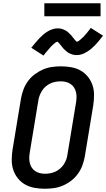

<svg xmlns="http://www.w3.org/2000/svg" viewBox="-20 -1150 652 1178"><path d="M255 8Q223 8 192 2.5Q161 -3 135 -17.5Q109 -32 90 -55.5Q71 -79 61.5 -107.5Q52 -136 52 -168Q52 -200 57 -232L109 -547Q114 -574 124 -601Q134 -628 151.5 -652Q169 -676 193 -694Q217 -712 243.5 -723.5Q270 -735 298 -739Q326 -743 354 -743Q386 -743 417 -737.5Q448 -732 474 -717.5Q500 -703 519 -679.5Q538 -656 547.5 -627.5Q557 -599 557 -567Q557 -535 552 -503L500 -188Q495 -161 485 -134Q475 -107 457.5 -83Q440 -59 416.5 -41Q393 -23 366 -11.5Q339 0 311 4Q283 8 255 8ZM256 -84Q272 -84 288.5 -87Q305 -90 320 -97Q335 -104 348.5 -115.5Q362 -127 371.5 -141.5Q381 -156 386.5 -171.5Q392 -187 394 -203L446 -518Q449 -535 449.5 -551.5Q450 -568 446.5 -583.5Q443 -599 435 -612Q427 -625 414 -634Q401 -643 385.5 -647Q370 -651 353 -651Q337 -651 320.5 -648Q304 -645 289 -638Q274 -631 260.5 -619.5Q247 -608 238 -593.5Q229 -579 223 -563.5Q217 -548 215 -532L163 -217Q160 -200 159.5 -183.5Q159 -167 162.5 -151.5Q166 -136 174 -123Q182 -110 195 -101Q208 -92 223.5 -88Q239 -84 256 -84ZM247 -809 172 -857Q186 -874 198 -888.5Q210 -903 221.5 -915Q233 -927 244.5 -937Q256 -947 270.5 -956Q285 -965 301 -970.5Q317 -976 334 -976Q339 -976 344 -975.5Q349 -975 353.5 -974Q358 -973 363 -971.5Q368 -970 372 -968Q376 -966 380 -964Q384 -962 388.5 -959.5Q393 -957 396.5 -953.5Q400 -950 403.5 -946.5Q407 -943 410.5 -940Q414 -937 417 -933.5Q420 -930 422.5 -926.5Q425 -923 427.5 -920Q430 -917 434 -912Q438 -907 441 -903.5Q444 -900 448 -896.5Q452 -893 452 -892H451Q451 -894 455 -895Q459 -896 462 -898Q465 -900 469 -903.5Q473 -907 475 -908.5Q477 -910 479 -912Q481 -914 483 -916Q485 -918 487.5 -920Q490 -922 492.5 -924.5Q495 -927 497.5 -930Q500 -933 502.5 -936Q505 -939 508 -942Q511 -945 513.5 -948.5Q516 -952 519 -955.5Q522 -959 525 -963Q528 -967 531.5 -971Q535 -975 537 -979L612 -931Q598 -913 586.5 -899Q575 -885 563.5 -873Q552 -861 540 -851Q528 -841 513.5 -832Q499 -823 483.5 -817.5Q468 -812 451 -812Q446 -812 441 -812.5Q436 -813 431 -814Q426 -815 421.5 -816.5Q417 -818 412.5 -820Q408 -822 404 -824Q400 -826 396 -828.5Q392 -831 388 -834.5Q384 -838 380.5 -841.5Q377 -845 373.5 -848Q370 -851 367 -854.5Q364 -858 361.5 -861.5Q359 -865 356.5 -868Q354 -871 350 -876Q346 -881 343 -884.5Q340 -888 336 -891.5Q332 -895 332 -896H333Q333 -894 329 -893Q325 -892 322 -890Q319 -888 315 -884.5Q311 -881 309 -879.5Q307 -878 305 -876Q303 -874 301 -872Q299 -870 296.5 -868Q294 -866 292 -863.5Q290 -861 287.5 -858Q285 -855 282.5 -852Q280 -849 277 -846Q274 -843 271.5 -839.5Q269 -836 265.5 -832.5Q262 -829 259 -825Q256 -821 253 -817Q250 -813 247 -809ZM252 -1050V-1130H597V-1050Z"/></svg>

Font: Iosevka Semibold Extended
Style: Italic
Weight: 600
Width: 7
Italic angle: -9°
Monospace: yes
Designer: Belleve Invis
Foundry: Belleve Invis
Version: Version 32.5.0; ttfautohint (v1.8.4)